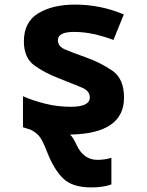

<svg xmlns="http://www.w3.org/2000/svg" viewBox="-20 -576 640 836"><path d="M377 240Q430 240 465 227V111Q437 120 404 120Q344 120 314 56Q298 21 285 10Q520 6 520 -151Q520 -233 469.5 -268Q419 -303 352 -327Q295 -347 263.5 -360.5Q232 -374 232 -401Q232 -437 302 -437Q345 -437 386.5 -428Q428 -419 474 -402L519 -513Q418 -556 307 -556Q209 -556 146.5 -518Q84 -480 84 -396Q84 -325 128.5 -292Q173 -259 241 -233Q305 -208 338 -194Q371 -180 371 -152Q371 -111 289 -111Q231 -111 177 -124.5Q123 -138 80 -157V-22Q97 -16 114 -11Q143 4 156 24Q169 44 186 88Q215 162 255 201Q295 240 377 240Z"/></svg>

Font: Noto Sans Mono UI
Style: Bold
Weight: 700
Designer: Monotype Design team
Foundry: Monotype Imaging Inc.
Version: 1.000